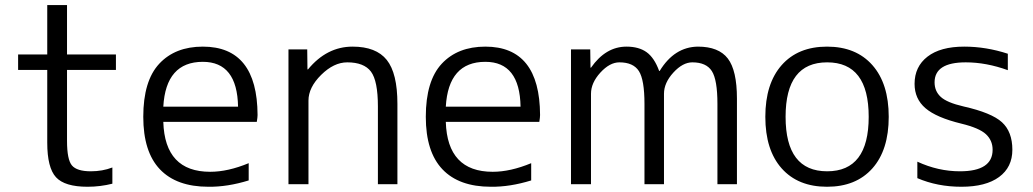

<svg xmlns="http://www.w3.org/2000/svg" viewBox="-20 -710 3981 740"><path d="M238.3 -690.4V-500H426.8V-440.4H238.3V-167Q238.3 -94.7 257.3 -72.3Q276.4 -49.8 330.1 -49.8Q375 -49.8 413.1 -64.5V-2Q366.2 9.8 317.4 9.8Q229.5 9.8 195.8 -26.9Q162.1 -63.5 162.1 -160.2V-440.4H49.8V-500H162.1V-690.4Z M609.4 -240.2Q615.2 -47.9 790 -47.9Q858.4 -47.9 938.5 -81.1V-14.6Q856.4 10.7 783.2 9.8Q660.2 9.8 596.2 -57.6Q532.2 -125 532.2 -259.8Q532.2 -398.4 593.8 -464.4Q655.3 -530.3 761.7 -530.3Q971.7 -530.3 972.7 -266.6Q972.7 -257.8 969.7 -240.2ZM609.4 -298.8H897.5Q894.5 -471.7 761.7 -471.7Q619.1 -471.7 609.4 -298.8Z M1164.1 -519.5 1165 -442.4H1167Q1239.3 -530.3 1338.9 -530.3Q1429.7 -530.3 1470.7 -479Q1511.7 -427.7 1511.7 -309.6V0H1436.5V-299.8Q1436.5 -398.4 1409.7 -434.1Q1382.8 -469.7 1318.4 -469.7Q1266.6 -469.7 1217.8 -421.4Q1168.9 -373 1168.9 -322.3V0H1091.8V-519.5Z M1698.2 -240.2Q1704.1 -47.9 1878.9 -47.9Q1947.3 -47.9 2027.3 -81.1V-14.6Q1945.3 10.7 1872.1 9.8Q1749 9.8 1685.1 -57.6Q1621.1 -125 1621.1 -259.8Q1621.1 -398.4 1682.6 -464.4Q1744.1 -530.3 1850.6 -530.3Q2060.5 -530.3 2061.5 -266.6Q2061.5 -257.8 2058.6 -240.2ZM1698.2 -298.8H1986.3Q1983.4 -471.7 1850.6 -471.7Q1708 -471.7 1698.2 -298.8Z M2254.9 -519.5 2255.9 -449.2H2257.8Q2314.5 -530.3 2394.5 -530.3Q2442.4 -530.3 2472.2 -508.8Q2502 -487.3 2520.5 -436.5H2522.5Q2579.1 -529.3 2669.9 -530.3Q2750 -530.3 2785.2 -484.4Q2820.3 -438.5 2820.3 -330.1V0H2745.1V-309.6Q2745.1 -402.3 2723.6 -436Q2702.1 -469.7 2648.4 -469.7Q2611.3 -469.7 2575.2 -430.2Q2539.1 -390.6 2539.1 -348.6V0H2463.9V-309.6Q2463.9 -402.3 2442.4 -436Q2420.9 -469.7 2367.2 -469.7Q2330.1 -469.7 2293.9 -430.2Q2257.8 -390.6 2257.8 -348.6V0H2180.7V-519.5Z M2992.7 -459Q3055.7 -530.3 3167.5 -530.3Q3279.3 -530.3 3342.3 -459Q3405.3 -387.7 3405.3 -259.8Q3405.3 -131.8 3342.3 -61Q3279.3 9.8 3167.5 9.8Q3055.7 9.8 2992.7 -61Q2929.7 -131.8 2929.7 -259.8Q2929.7 -387.7 2992.7 -459ZM3007.8 -259.8Q3007.8 -49.8 3168 -49.8Q3328.1 -49.8 3328.1 -259.8Q3328.1 -469.7 3168 -469.7Q3007.8 -469.7 3007.8 -259.8Z M3702.1 -469.7Q3582 -469.7 3582 -392.6Q3582 -358.4 3606 -336.4Q3629.9 -314.5 3693.4 -299.8Q3801.8 -275.4 3841.8 -238.8Q3881.8 -202.1 3881.8 -132.8Q3881.8 -65.4 3830.6 -27.8Q3779.3 9.8 3685.5 9.8Q3592.8 9.8 3515.6 -23.4V-86.9Q3595.7 -49.8 3679.7 -49.8Q3805.7 -49.8 3805.7 -132.8Q3805.7 -168.9 3779.8 -192.9Q3753.9 -216.8 3685.5 -233.4Q3588.9 -256.8 3546.9 -293Q3504.9 -329.1 3504.9 -386.7Q3504.9 -453.1 3554.7 -491.7Q3604.5 -530.3 3696.3 -530.3Q3780.3 -530.3 3864.3 -502.9V-439.5Q3781.2 -469.7 3702.1 -469.7Z"/></svg>

Font: Mgen+ 1c regular
Style: Regular
Weight: 400
Designer: [Source Han Sans]
Ryoko NISHIZUKA  (kana & ideographs); Paul D. Hunt (Latin, Greek & Cyrillic); Wenlong ZHANG  (bopomofo
Version: Version 1.059.20150602